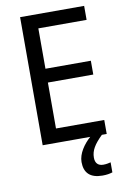

<svg xmlns="http://www.w3.org/2000/svg" viewBox="-101 -773 701 1054"><g transform="rotate(-10 250.0 -246.5)"><path d="M353 116C353 76 373 44 418 0H445V-78H176V-334H429V-411H176V-636H445V-714H88V0H353C316 33 282 81 282 128C282 188 314 221 383 221C407 221 423 218 439 213V157C430 159 417 163 398 163C369 163 353 147 353 116Z"/></g></svg>

Font: Noto Sans Arabic SemCond
Style: Regular
Weight: 400
Width: 4
Designer: Monotype Design Team, Nadine Chahine, Nizar Qandah and Khaled Hosny
Foundry: Monotype Imaging Inc.
Version: Version 2.012